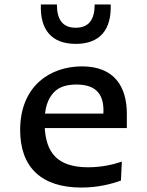

<svg xmlns="http://www.w3.org/2000/svg" viewBox="-20 -830 660 862"><path d="M234.5 -426.5C251.5 -439.5 279.5 -450.5 323 -450.5C404.5 -450.5 444.5 -413 444.5 -334.5C444.5 -329.5 444.5 -324.5 444 -320H182C189 -381.5 215 -412 234.5 -426.5ZM70.5 -246C70.5 -79.5 165.5 12 345 12C421 12 482.5 -4.5 523 -19.5L527 -104.5C488 -91 435.5 -79 376 -79C229 -79 187.5 -153.5 181 -255H549.5V-318.5C549.5 -441 493.5 -532 348 -532C206.5 -532 70.5 -445 70.5 -246ZM163.5 -810C159 -695.5 212.5 -633 320 -633C428 -633 481 -695.5 477 -810H405C405 -744 380.5 -705.5 320 -705.5C259.5 -705.5 235.5 -744 235.5 -810Z"/></svg>

Font: Monaspace Argon Medium
Style: Regular
Weight: 500
Designer: Riley Cran & the Lettermatic Team
Foundry: Lettermatic
Version: Version 1.000 (Monaspace Argon)